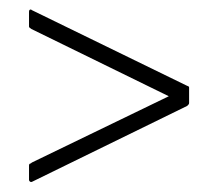

<svg xmlns="http://www.w3.org/2000/svg" viewBox="-20 -500 451 397"><path d="M46 -124Q44 -123 42 -124.5Q40 -126 40 -128V-158Q40 -161 42 -161.5Q44 -162 46 -164L329 -301L45 -440Q40 -443 40 -445V-476Q40 -479 42 -480Q44 -481 46 -479L366 -323Q368 -322 369.5 -321.5Q371 -321 371 -319V-287Q371 -285 369.5 -283.5Q368 -282 367 -281Z"/></svg>

Font: Glory ExtraLight
Style: Regular
Weight: 250
Version: Version 1.011